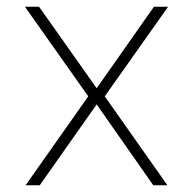

<svg xmlns="http://www.w3.org/2000/svg" viewBox="-20 -550 573 570"><path d="M56 0 242 -264 54 -530H96L267 -288L437 -530H479L291 -264L477 0H435L267 -240L98 0Z"/></svg>

Font: Be Vietnam Pro Thin
Style: Regular
Weight: 100
Designer: Lam Bao, Tony Le, Vietanh Nguyen
Foundry: Yellow Type Foundry
Version: Version 1.002; ttfautohint (v1.8.3)